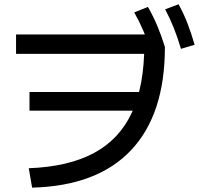

<svg xmlns="http://www.w3.org/2000/svg" viewBox="-20 -872 922 890"><path d="M113.3 -92.2Q296.7 -98.9 415.6 -162.8Q534.4 -226.7 591.7 -351.1Q648.9 -475.6 648.9 -664.4L695.6 -622.2H54.4V-712.2H722.2L744.4 -653.3Q744.4 -342.2 587.8 -176.1Q431.1 -10 128.9 -2.2ZM116.7 -358.9V-445.6H673.3V-358.9ZM681.1 -634.4Q662.2 -687.8 643.9 -730.6Q625.6 -773.3 602.2 -814.4L665.6 -840Q690 -797.8 708.9 -752.8Q727.8 -707.8 744.4 -654.4ZM818.9 -645.6Q802.2 -701.1 785 -743.9Q767.8 -786.7 745.6 -828.9L807.8 -852.2Q832.2 -807.8 849.4 -762.8Q866.7 -717.8 882.2 -664.4Z"/></svg>

Font: Paperlogy 5 Medium
Style: Regular
Weight: 500
Designer: redesigned by Lee Juim, glyphs from Gmarket Sans & Montserrat
Foundry: PT&
Version: Version 1.001